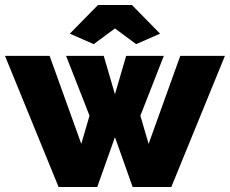

<svg xmlns="http://www.w3.org/2000/svg" viewBox="-26 -750 922 770"><path d="M697 -526H876L661 0H506L435 -200L364 0H209L-6 -526H173L300 -173L333 -286L239 -526H390L435 -372L480 -526H631L537 -286L570 -173ZM254 -615 367 -730H503L616 -615L520 -573L435 -636L350 -573Z"/></svg>

Font: Raleway
Style: Heavy
Weight: 900
Designer: Matt McInerney, Pablo Impallari, Rodrigo Fuenzalida
Foundry: Matt McInerney, Pablo Impallari, Rodrigo Fuenzalida
Version: Version 2.001; ttfautohint (v0.8) -G 200 -r 50